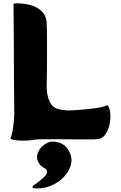

<svg xmlns="http://www.w3.org/2000/svg" viewBox="-20 -811 703 1119"><path d="M605 -199Q618 -188 622 -155.5Q626 -123 619 -88Q613 -58 597 -32Q581 -6 555 -1Q544 1 508 1.5Q472 2 424 1.5Q376 1 326.5 0.5Q277 0 238 0.5Q199 1 183 3Q142 10 100 8.5Q58 7 40 -3Q48 -18 53 -46.5Q58 -75 61 -109Q64 -143 63 -174Q63 -183 62.5 -220.5Q62 -258 61.5 -314Q61 -370 61 -434Q61 -498 60.5 -561Q60 -624 59.5 -676Q59 -728 59 -759Q59 -790 59 -790Q70 -792 97.5 -791Q125 -790 155 -782Q189 -774 216.5 -751.5Q244 -729 250 -695Q252 -684 253 -651.5Q254 -619 254 -575.5Q254 -532 254 -485.5Q254 -439 253.5 -399Q253 -359 252.5 -334Q252 -309 252 -309Q252 -271 261 -241Q270 -211 286 -194Q300 -181 319 -175.5Q338 -170 366 -168Q378 -167 403 -168Q428 -169 459.5 -172Q491 -175 521.5 -178.5Q552 -182 575 -187.5Q598 -193 605 -199ZM266 17Q270 15 285.5 14.5Q301 14 320.5 19Q340 24 359 39.5Q378 55 389 85Q404 123 389 162.5Q374 202 339 233Q304 264 258 278Q241 283 223 285.5Q205 288 187 287Q167 286 169 279Q169 276 172.5 272.5Q176 269 178 268Q184 264 202.5 250Q221 236 237.5 220Q254 204 254 193Q255 179 247.5 174Q240 169 232 165Q227 162 216.5 152Q206 142 199.5 125.5Q193 109 198 88Q203 70 217 51.5Q231 33 266 17Z"/></svg>

Font: Potta One
Style: Regular
Weight: 400
Designer: 108,108go
Foundry: Font Zone 108
Version: Version 1.000